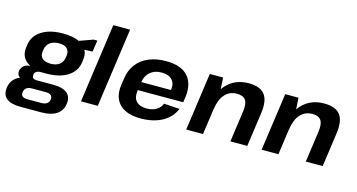

<svg xmlns="http://www.w3.org/2000/svg" viewBox="-114 -1142 3228 1734"><g transform="rotate(15 1500.0 -275.5)"><path d="M292 -161Q169 -161 106.5 -209Q44 -257 56 -343L59 -367Q72 -454 148 -502Q224 -550 346 -550Q469 -550 531.5 -502Q594 -454 582 -367L579 -343Q566 -257 490.5 -209Q415 -161 292 -161ZM144 189Q55 189 13.5 155Q-28 121 -19 54Q-10 -12 40 -46Q90 -80 181 -80H378Q467 -80 509 -46Q551 -12 542 54Q533 121 481 155Q429 189 340 189ZM317 107Q384 107 392 54Q395 28 380 15Q365 2 331 2H206Q137 2 130 54Q121 108 191 107ZM132 -49Q89 -49 66.5 -68.5Q44 -88 48 -120Q53 -154 80 -173Q107 -192 153 -192H296L292 -161H239Q215 -161 199.5 -150.5Q184 -140 182 -120Q180 -100 190.5 -90Q201 -80 226 -80H280L276 -49ZM305 -257Q357 -257 388 -280Q419 -303 425 -346L428 -365Q434 -407 409.5 -431Q385 -455 333 -455Q283 -455 250.5 -431Q218 -407 212 -365L209 -346Q203 -304 228.5 -280.5Q254 -257 305 -257ZM459 -508 626 -568H661L645 -461L451 -452Z M921 -740 817 0H660L764 -740Z M1218 10Q1130 10 1071.5 -19Q1013 -48 987.5 -103.5Q962 -159 973 -236L983 -304Q994 -380 1036.5 -435.5Q1079 -491 1149 -520.5Q1219 -550 1310 -550Q1450 -550 1514.5 -479Q1579 -408 1561 -277L1554 -231H1101L1112 -309H1441L1415 -279L1419 -311Q1428 -371 1395.5 -405.5Q1363 -440 1298 -440Q1233 -440 1191.5 -405Q1150 -370 1141 -308L1128 -219Q1120 -158 1151.5 -124.5Q1183 -91 1247 -91Q1301 -91 1338.5 -113Q1376 -135 1390 -174L1537 -164Q1502 -80 1419 -35Q1336 10 1218 10Z M2098 -291Q2108 -365 2085.5 -398Q2063 -431 2004 -431Q1935 -431 1891.5 -382Q1848 -333 1835 -239L1766 -158L1777 -227Q1800 -384 1878.5 -467Q1957 -550 2083 -550Q2191 -550 2234 -493Q2277 -436 2259 -314L2215 0H2057ZM1720 -540H1844L1854 -378L1801 0H1644Z M2803 -291Q2813 -365 2790.5 -398Q2768 -431 2709 -431Q2640 -431 2596.5 -382Q2553 -333 2540 -239L2471 -158L2482 -227Q2505 -384 2583.5 -467Q2662 -550 2788 -550Q2896 -550 2939 -493Q2982 -436 2964 -314L2920 0H2762ZM2425 -540H2549L2559 -378L2506 0H2349Z"/></g></svg>

Font: Pathway Extreme 8pt Thin 12pt
Style: Bold Italic
Weight: 700
Italic angle: -8°
Version: Version 1.001;gftools[0.9.26]